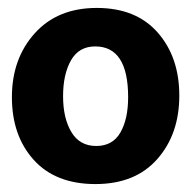

<svg xmlns="http://www.w3.org/2000/svg" viewBox="-20 -850 482 484"><path d="M303 -605Q303 -733 220 -733Q179 -733 159 -698Q139 -663 139 -607.5Q139 -552 160 -517Q181 -482 222.5 -482Q264 -482 283.5 -516Q303 -550 303 -605ZM224 -830Q323 -830 377.5 -768Q432 -706 432 -609Q432 -512 376.5 -449Q321 -386 220.5 -386Q120 -386 65 -447Q10 -508 10 -605Q10 -702 67.5 -766Q125 -830 224 -830Z"/></svg>

Font: Hind Mysuru
Style: Bold
Weight: 700
Designer: Manushi Parikh, Hitesh Malaviya
Foundry: Indian Type Foundry
Version: Version 0.703;PS 1.0;hotconv 1.0.86;makeotf.lib2.5.63406